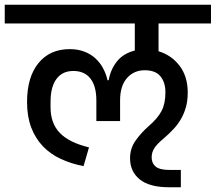

<svg xmlns="http://www.w3.org/2000/svg" viewBox="-40 -718 909 809"><path d="M672 71Q590 71 549 38Q508 5 508 -51Q508 -93 531.5 -126Q555 -159 588 -188Q624 -219 640.5 -250Q657 -281 657 -329Q657 -371 636 -396.5Q615 -422 570 -422Q524 -422 495 -389Q466 -356 466 -295V-208H366V-295Q366 -355 341 -387Q316 -419 269 -419Q223 -419 198 -385.5Q173 -352 173 -289V-266Q173 -198 212.5 -157.5Q252 -117 335 -97L312 -18Q260 -28 216 -48.5Q172 -69 140.5 -102Q109 -135 91.5 -181Q74 -227 74 -288Q74 -393 122 -452Q170 -511 254 -511Q287 -511 314 -501Q341 -491 361 -473Q381 -455 394 -431Q407 -407 413 -380H418Q426 -426 453 -459.5Q480 -493 528 -505V-619H-20V-698H849V-619H628V-502Q682 -486 716.5 -441Q751 -396 751 -328Q751 -294 743.5 -267Q736 -240 722.5 -216.5Q709 -193 690 -173Q671 -153 649 -134Q620 -110 609.5 -92.5Q599 -75 599 -55Q599 -30 616 -16Q633 -2 674 -2H722V71Z"/></svg>

Font: IBM Plex Sans Devanagari Medium
Style: Regular
Weight: 500
Designer: Mike Abbink, Paul van der Laan, Pieter van Rosmalen, Erin McLaughlin
Foundry: Bold Monday
Version: Version 1.1